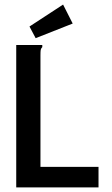

<svg xmlns="http://www.w3.org/2000/svg" viewBox="-20 -820 490 840"><path d="M51 -623H165V-614Q159 -608 158 -601Q157 -594 157 -577V-90H411V0H51ZM136 -653 109 -704 256 -800 298 -717Z"/></svg>

Font: Inconsolata SemiCondensed Bold
Style: Regular
Weight: 700
Width: 4
Monospace: yes
Designer: Raph Levien, Cyreal, Brenton Simpson
Foundry: Raph Levien, Cyreal, Google
Version: Version 3.001; ttfautohint (v1.8.2.53-6de2)